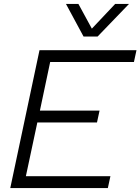

<svg xmlns="http://www.w3.org/2000/svg" viewBox="-20 -952 711 972"><path d="M32 0 180 -698H671L658 -638H234L182 -392H484L471 -332H169L111 -60H539L526 0ZM314 -932H377L445 -807L563 -932H633L474 -767H403Z"/></svg>

Font: Azeret Mono Thin ExtraLight
Style: Italic
Weight: 250
Italic angle: -12°
Version: Version 1.002